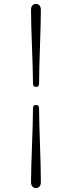

<svg xmlns="http://www.w3.org/2000/svg" viewBox="-20 -800 382 975"><path d="M178.5 -378.5Q178.5 -368 175 -363.2Q171.5 -358.5 163 -358.5Q155 -358.5 151.2 -363.2Q147.5 -368 147.5 -378.5Q147.5 -410 146 -457.5Q144.5 -505 142.5 -558.8Q140.5 -612.5 139 -663Q137.5 -713.5 137.5 -750.5Q137.5 -763.5 144 -771.8Q150.5 -780 162.5 -780Q174.5 -780 181 -771.8Q187.5 -763.5 187.5 -750.5Q187.5 -718.5 186.2 -669.5Q185 -620.5 183 -566Q181 -511.5 179.8 -461.8Q178.5 -412 178.5 -378.5ZM147.5 -247Q147.5 -258 151 -262.5Q154.5 -267 163 -267Q171.5 -267 175 -262.2Q178.5 -257.5 178.5 -247Q178.5 -216 179.8 -168.2Q181 -120.5 183 -66.8Q185 -13 186.2 37.5Q187.5 88 187.5 125Q187.5 138 181 146.5Q174.5 155 162.5 155Q150.5 155 144 146.5Q137.5 138 137.5 125Q137.5 93 139 44Q140.5 -5 142.5 -59.8Q144.5 -114.5 146 -164Q147.5 -213.5 147.5 -247Z"/></svg>

Font: Fraunces ExtraLight
Style: Regular
Weight: 250
Version: Version 1.000;[b76b70a41]